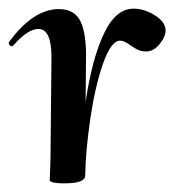

<svg xmlns="http://www.w3.org/2000/svg" viewBox="-30 -416 423 444"><path d="M353 -346Q353 -331 339 -314Q325 -297 308 -297Q297 -297 289.5 -300.5Q282 -304 272 -311Q257 -322 248 -322Q227 -322 208.5 -269.5Q190 -217 179 -142.5Q168 -68 167 -10Q167 8 119 8Q87 8 85 1Q85 -3 86 -26Q87 -49 87 -74L89 -284Q89 -349 59 -349Q34 -349 1 -311Q-1 -309 -2 -309Q-6 -309 -8.5 -312.5Q-11 -316 -9 -319Q47 -395 106 -395Q139 -395 153.5 -371.5Q168 -348 169 -293L168 -180Q182 -277 209.5 -336.5Q237 -396 279 -396Q303 -396 327.5 -381Q352 -366 353 -346Z"/></svg>

Font: Cormorant Upright SemiBold
Style: Regular
Weight: 600
Designer: Christian Thalmann (Catharsis Fonts)
Foundry: Catharsis Fonts
Version: Version 3.302